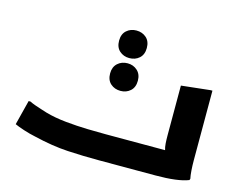

<svg xmlns="http://www.w3.org/2000/svg" viewBox="-102 -906 1332 1063"><g transform="rotate(15 564.0 -374.0)"><path d="M81 -216H92Q103 -210 122.5 -203Q142 -196 161.5 -190Q181 -184 193 -180Q245 -165 310 -158.5Q375 -152 436.5 -150.5Q498 -149 541 -149H881Q876 -164 874.5 -185.5Q873 -207 873 -233V-517L1038 -535H1049V-186Q1049 -166 1049 -136.5Q1049 -107 1051 -78.5Q1053 -50 1057 -32L1054 -24Q994 0 865 0H541Q451 0 362 -5Q273 -10 165 -36Q135 -42 99.5 -53.5Q64 -65 45 -74ZM557 -590Q524 -590 501 -610.5Q478 -631 478 -669Q478 -707 501 -727.5Q524 -748 557 -748Q591 -748 614 -727.5Q637 -707 637 -669Q637 -631 614 -610.5Q591 -590 557 -590ZM557 -402Q523 -402 500 -422.5Q477 -443 477 -481Q477 -518 500 -539Q523 -560 557 -560Q590 -560 613 -539Q636 -518 636 -481Q636 -443 613 -422.5Q590 -402 557 -402Z"/></g></svg>

Font: Kufam
Style: Bold
Weight: 700
Designer: Wael Morcos, Artur Schmal
Foundry: Original Type
Version: Version 1.300; ttfautohint (v1.8.3)